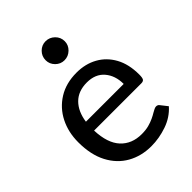

<svg xmlns="http://www.w3.org/2000/svg" viewBox="-213 -843 956 956"><g transform="rotate(-45 265.0 -365.0)"><path d="M283.5 7Q213.5 7 158.2 -24.2Q103 -55.5 71.2 -116Q39.5 -176.5 39.5 -264.5Q39.5 -335 68.2 -392Q97 -449 150.8 -482.5Q204.5 -516 278.5 -516Q340.5 -516 388.8 -489.2Q437 -462.5 465 -411.8Q493 -361 493 -288Q493 -265.5 488 -257.8Q483 -250 469.5 -250H136.5Q140 -158.5 181.5 -114Q223 -69.5 292 -69.5Q320.5 -69.5 342 -75.2Q363.5 -81 380 -88.8Q396.5 -96.5 408.5 -104Q418 -109.5 425.8 -113.2Q433.5 -117 439.5 -117Q451.5 -117 457.5 -108L485.5 -72.5Q449 -31 393.8 -12Q338.5 7 283.5 7ZM405 -310Q405 -369 372.5 -407Q340 -445 280.5 -445Q219.5 -445 183.8 -409.2Q148 -373.5 139 -310ZM280 -601.5Q253 -601.5 233.2 -621.2Q213.5 -641 213.5 -668Q213.5 -696 233.2 -715.8Q253 -735.5 280 -735.5Q307.5 -735.5 327.8 -715.8Q348 -696 348 -668Q348 -641 327.8 -621.2Q307.5 -601.5 280 -601.5Z"/></g></svg>

Font: Verano Sans Medium
Style: Regular
Weight: 500
Designer: Lukasz Dziedzic with Adam Twardoch and Botio Nikoltchev
Foundry: tyPoland Lukasz Dziedzic
Version: Version 3.001;December 28, 2019;FontCreator 12.0.0.2547 64-b